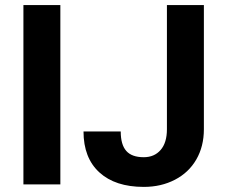

<svg xmlns="http://www.w3.org/2000/svg" viewBox="-20 -731 890 761"><path d="M219.2 0H72.8V-710.9H219.2ZM641.6 -710.9H788.1V-218.8Q788.1 -150.9 758.1 -98.9Q728 -46.9 673.3 -18.6Q618.7 9.8 549.8 9.8Q437 9.8 374 -47.6Q311 -105 311 -210H458.5Q458.5 -157.7 480.5 -132.8Q502.4 -107.9 549.8 -107.9Q591.8 -107.9 616.7 -136.7Q641.6 -165.5 641.6 -218.8Z"/></svg>

Font: RobotoInd
Style: Bold
Weight: 700
Designer: Google
Version: Version 2.001150; 2014